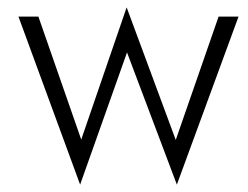

<svg xmlns="http://www.w3.org/2000/svg" viewBox="-20 -490 671 520"><path d="M30 -445 197 10 324 -348 459 10 626 -445H572L456 -111L323 -470L200 -112L84 -445Z"/></svg>

Font: SpinnyJost
Style: Regular
Weight: 300
Version: Version 3.710